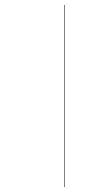

<svg xmlns="http://www.w3.org/2000/svg" viewBox="-20 -739 382 779"><path d="M242 -719V20H240V-719Z"/></svg>

Font: FiraGO Two
Style: Regular
Weight: 100
Designer: bBox Type
Foundry: bBox Type GmbH
Version: Version 1.001